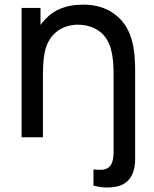

<svg xmlns="http://www.w3.org/2000/svg" viewBox="-20 -597 670 835"><path d="M487.5 -528.1C438.5 -569.8 378.1 -580.2 320.8 -576C269.8 -574 215.6 -555.2 179.2 -515.6C170.8 -506.3 162.5 -497.9 156.2 -488.5V-562.5H74V0H166.7V-245.8V-246.9C166.7 -289.6 166.7 -332.3 174 -365.6C180.2 -402.1 196.9 -434.4 222.9 -456.3C246.9 -477.1 278.1 -487.5 311.5 -489.6C352.1 -490.6 388.5 -480.2 415.6 -458.3C465.6 -418.8 474 -350 474 -269.8V63.5C474 142.7 436.5 145.8 386.5 139.6V210.4C415.6 217.7 445.8 221.9 485.4 214.6C535.4 205.2 567.7 166.7 567.7 95.8V-272.9C568.8 -369.8 560.4 -468.8 487.5 -528.1Z"/></svg>

Font: Manrope3 Medium
Style: Regular
Weight: 500
Width: 4
Designer: Mikhail Sharanda
Foundry: Mikhail Sharanda
Version: Version 3.000;PS 003.000;hotconv 1.0.88;makeotf.lib2.5.64775